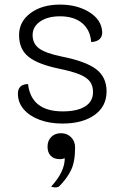

<svg xmlns="http://www.w3.org/2000/svg" viewBox="-20 -529 535 836"><path d="M58 -121Q58 -162 102 -163Q116 -44 253 -44Q316 -44 350.5 -65.5Q385 -87 385 -128Q385 -156 371.5 -174Q358 -192 326.5 -205Q295 -218 237 -230Q145 -249 104 -282Q63 -315 63 -376Q63 -435 113 -472Q163 -509 241 -509Q316 -509 369 -476Q422 -443 425 -390Q426 -370 413.5 -358.5Q401 -347 377 -346Q373 -399 337.5 -428.5Q302 -458 241 -458Q188 -458 155 -435.5Q122 -413 122 -376Q122 -339 150.5 -318Q179 -297 248 -283Q354 -262 399 -227.5Q444 -193 444 -131Q444 -66 392 -28.5Q340 9 251 9Q196 9 152 -7.5Q108 -24 83 -53.5Q58 -83 58 -121ZM262 160Q259 161 253 162.5Q247 164 241 164Q215 164 201 149.5Q187 135 187 110Q187 83 203.5 67Q220 51 245 51Q272 51 289.5 68.5Q307 86 307 113Q307 176 289 212.5Q271 249 238 282Q233 287 221 287Q208 287 203 283Q262 219 262 160Z"/></svg>

Font: K2D ExtraLight
Style: Regular
Weight: 275
Designer: Katatrad Aksorn Co.,Ltd.
Foundry: Cadson Demak Co.,Ltd.
Version: Version 1.000; ttfautohint (v1.6)